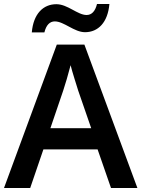

<svg xmlns="http://www.w3.org/2000/svg" viewBox="-20 -940 707 960"><path d="M139 -778H202C211 -815 229 -833 254 -833C300 -833 351 -779 405 -779C471 -779 519 -828 527 -920H465C456 -883 438 -865 413 -865C368 -865 318 -919 262 -919C196 -919 147 -871 139 -778ZM535 0H667L402 -717H264L0 0H131L197 -193H468ZM371 -487 436 -299H232L296 -487C304 -510 323 -574 333 -614C341 -581 363 -513 371 -487Z"/></svg>

Font: Noto Sans Kayah Li SemiBold
Style: Regular
Weight: 600
Designer: Monotype Design Team, Sérgio Martins
Foundry: Monotype Imaging Inc.
Version: Version 2.002